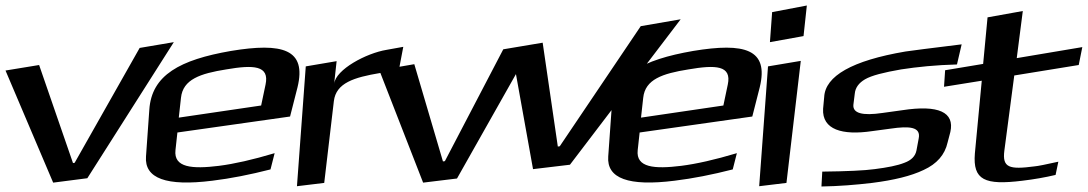

<svg xmlns="http://www.w3.org/2000/svg" viewBox="-118 -642 3949 697"><path d="M513 -489 389 -468 153 -51 147 -50 24 -406 -98 -386 75 21 199 5Z M720 -457C536 -425 432 -370 424 -243L412 -74C406 6 486 35 653 14C719 6 790 -8 864 -27L879 -86C799 -62 732 -47 677 -40C580 -28 512 -33 519 -97L526 -161L935 -219L962 -325C996 -464 907 -488 720 -457ZM703 -390C802 -407 861 -405 846 -335L830 -259L531 -215L539 -287C546 -354 609 -375 703 -390Z M1095 -338 1104 -420 992 -401 960 34 1059 22 1094 -275C1102 -341 1167 -361 1262 -377L1330 -388L1346 -472L1285 -461C1212 -449 1101 -390 1095 -338Z M2353 -572 2208 -547 1914 -111 1907 -110 1852 -487 1709 -463 1497 -57 1490 -56 1386 -409 1259 -387 1418 21 1541 6 1755 -373 1817 -28 1951 -44Z M2398 -457C2214 -425 2110 -370 2102 -243L2090 -74C2084 6 2164 35 2331 14C2397 6 2468 -8 2542 -27L2557 -86C2477 -62 2410 -47 2355 -40C2258 -28 2190 -33 2197 -97L2204 -161L2613 -219L2640 -325C2674 -464 2585 -488 2398 -457ZM2381 -390C2480 -407 2539 -405 2524 -335L2508 -259L2209 -215L2217 -287C2224 -354 2287 -375 2381 -390Z M2799 -511 2811 -622 2685 -598 2677 -489ZM2737 22 2789 -421 2670 -401 2638 34Z M3048 -166 3115 -175C3183 -185 3226 -182 3217 -139L3209 -96C3205 -75 3190 -60 3165 -51C3140 -41 3104 -34 3057 -28C3021 -23 2956 -20 2867 -19L2864 35C2928 34 2989 29 3048 22C3127 12 3189 -3 3235 -25C3283 -47 3312 -80 3322 -125L3332 -163C3348 -235 3289 -262 3158 -242L3086 -232C3012 -221 2977 -231 2980 -262L2985 -302C2987 -324 3000 -341 3022 -354C3046 -368 3090 -379 3153 -390C3211 -399 3280 -406 3356 -408L3373 -481C3258 -467 3190 -458 3169 -455C2975 -422 2878 -366 2874 -290L2870 -247C2866 -171 2940 -150 3048 -166Z M3528 -95 3564 -368 3798 -406 3811 -471 3573 -431 3595 -602 3467 -579 3451 -410 3313 -387 3309 -327 3446 -349 3421 -85C3413 12 3457 31 3594 14C3636 9 3676 2 3714 -7L3724 -55C3679 -45 3650 -39 3637 -38C3546 -26 3520 -33 3528 -95Z"/></svg>

Font: Gamestation Warped
Style: Italic
Weight: 400
Designer: Jonas Hecksher
Foundry: Jonas Hecksher, Playtypeª, e-types AS
Version: Version 1.003